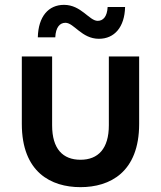

<svg xmlns="http://www.w3.org/2000/svg" viewBox="-20 -765 663 792"><path d="M312 7C433 7 554 -54 554 -254V-532H429V-248C429 -152 385 -106 312 -106C239 -106 195 -151 195 -248V-532H70V-254C70 -54 191 7 312 7ZM388 -605C452 -605 494 -653 496 -736H424C422 -696 405 -679 383 -679C348 -679 315 -745 244 -745C180 -745 138 -697 136 -611H208C210 -653 227 -671 250 -671C285 -671 317 -605 388 -605Z"/></svg>

Font: Chess Sans SemiBold
Style: Regular
Weight: 600
Designer: Wolf Bōese
Foundry: Wolf Bōese
Version: Version 7.223;Glyphs 3.3 (3306)